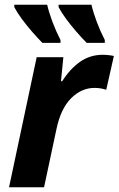

<svg xmlns="http://www.w3.org/2000/svg" viewBox="-20 -786 498 806"><path d="M18 0 134 -546H246L236 -445H241Q274 -497 316 -526.5Q358 -556 411 -556Q423 -556 436.5 -554.5Q450 -553 458 -551L426 -409Q418 -412 405 -414.5Q392 -417 377 -417Q322 -417 278.5 -373.5Q235 -330 217 -244L165 0ZM344 -606Q324 -626 301 -652.5Q278 -679 258 -706Q238 -733 226 -756V-766H364Q372 -732 386.5 -693.5Q401 -655 420 -618V-606ZM158 -606Q138 -626 115 -652.5Q92 -679 72 -706Q52 -733 40 -756V-766H178Q186 -732 200.5 -693.5Q215 -655 234 -618V-606Z"/></svg>

Font: Noto IKEA Latin
Style: Bold Italic
Weight: 700
Italic angle: -12°
Designer: Monotype Design Team
Foundry: Monotype Imaging Inc.
Version: Version 1.0